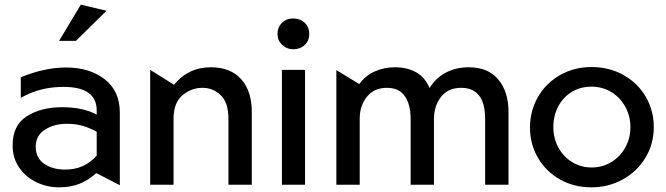

<svg xmlns="http://www.w3.org/2000/svg" viewBox="-20 -791 2853 822"><path d="M259 -65Q205 -65 169 -90Q133 -115 133 -163Q133 -211 172.5 -236Q212 -261 265 -261Q305 -261 335 -252Q365 -243 394 -227V-125Q342 -65 259 -65ZM263 -502Q170 -502 69 -460V-372Q150 -419 252 -419Q394 -419 394 -318V-300Q337 -332 245 -332Q156 -332 95 -293.5Q34 -255 34 -169Q34 -114 62.5 -73Q91 -32 136.5 -10.5Q182 11 232 11Q282 11 320 -4Q358 -19 392 -50L493 2V-309Q493 -401 428.5 -451.5Q364 -502 263 -502ZM233 -616H305L436 -745L326 -771Z M882 -503Q786 -503 725 -428L623 -492V0H723V-282Q723 -351 761 -383Q799 -415 847 -415Q893 -415 925.5 -383Q958 -351 958 -282V0H1058V-312Q1058 -401 1012.5 -452Q967 -503 882 -503Z M1286 -492H1187V0H1286ZM1168 -645Q1168 -618 1188 -599Q1208 -580 1235 -580Q1265 -580 1284.5 -598.5Q1304 -617 1304 -645Q1304 -675 1284.5 -693.5Q1265 -712 1235 -712Q1206 -712 1187 -693Q1168 -674 1168 -645Z M2157 0V-313Q2157 -398 2113.5 -450.5Q2070 -503 1987 -503Q1932 -503 1888.5 -480Q1845 -457 1819 -414Q1800 -460 1761.5 -481.5Q1723 -503 1671 -503Q1624 -503 1584 -485Q1544 -467 1518 -431L1420 -491V0H1520V-282Q1520 -339 1551 -377Q1582 -415 1636 -415Q1689 -415 1713.5 -379Q1738 -343 1738 -282V0H1838V-282Q1838 -338 1868.5 -376.5Q1899 -415 1954 -415Q2057 -415 2057 -282V0Z M2779 -247Q2779 -318 2744.5 -377Q2710 -436 2649 -470Q2588 -504 2513 -504Q2438 -504 2377.5 -469.5Q2317 -435 2283 -375.5Q2249 -316 2249 -245Q2249 -174 2283 -115.5Q2317 -57 2377 -23Q2437 11 2512 11Q2585 11 2646.5 -23Q2708 -57 2743.5 -116Q2779 -175 2779 -247ZM2679 -246Q2679 -200 2657.5 -160.5Q2636 -121 2598 -97.5Q2560 -74 2513 -74Q2467 -74 2429.5 -97Q2392 -120 2370.5 -159.5Q2349 -199 2349 -247Q2349 -295 2369.5 -334.5Q2390 -374 2427 -397Q2464 -420 2512 -420Q2560 -420 2598 -396.5Q2636 -373 2657.5 -333Q2679 -293 2679 -246Z"/></svg>

Font: Geom
Style: Regular
Weight: 400
Version: Version 1.102